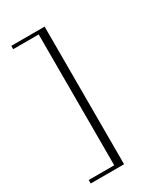

<svg xmlns="http://www.w3.org/2000/svg" viewBox="-217 -917 933 1076"><g transform="rotate(-30 250.0 -378.5)"><path d="M206.1 -802.7H41V-824.2H256.8V66.4H41V43.9H206.1Z"/></g></svg>

Font: BabelStone Sani Yi
Style: Regular
Weight: 400
Designer: Andrew West
Foundry: BabelStone
Version: Version 1.00 November 22, 2015, initial release